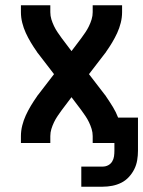

<svg xmlns="http://www.w3.org/2000/svg" viewBox="-20 -540 541 725"><path d="M287 165V89H368Q379 89 388.5 84Q398 79 403.5 70Q409 61 410.5 50.5Q412 40 412 29V0H330V-26Q330 -40 326 -53Q322 -66 316 -78.5Q310 -91 302.5 -102Q295 -113 287 -124L250 -173L213 -124Q205 -113 197.5 -102Q190 -91 184 -78.5Q178 -66 174 -53Q170 -40 170 -26V0H59V-26Q59 -46 64 -66Q69 -86 77.5 -104.5Q86 -123 96.5 -140.5Q107 -158 119 -175Q120 -177 121.5 -179Q123 -181 124 -182L184 -260L124 -338Q123 -339 121.5 -341Q120 -343 119 -345Q119 -345 119 -345Q119 -345 119 -345Q107 -362 96.5 -379.5Q86 -397 77.5 -415.5Q69 -434 64 -454Q59 -474 59 -494V-520H170V-494Q170 -480 174 -467Q178 -454 184 -441.5Q190 -429 197.5 -418Q205 -407 213 -396L250 -347L287 -396Q295 -407 302.5 -418Q310 -429 316 -441.5Q322 -454 326 -467Q330 -480 330 -494V-520H441V-494Q441 -474 436 -454Q431 -434 422.5 -415.5Q414 -397 403.5 -379.5Q393 -362 381 -345Q380 -343 378.5 -341Q377 -339 376 -338L316 -260L376 -182Q377 -181 378.5 -179Q380 -177 381 -175Q381 -175 381 -175Q381 -175 381 -175Q394 -156 406 -136.5Q418 -117 426 -96H501V29Q501 47 498 65Q495 83 487 99Q479 115 466.5 128.5Q454 142 438 150Q422 158 404 161.5Q386 165 368 165Z"/></svg>

Font: Iosevka SS08 Regular
Style: Bold
Weight: 700
Monospace: yes
Designer: Belleve Invis
Foundry: Belleve Invis
Version: Version 16.3.4; ttfautohint (v1.8.4)